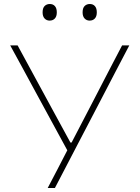

<svg xmlns="http://www.w3.org/2000/svg" viewBox="-20 -940 698 960"><path d="M218.5 0Q242 -44.5 266 -90.8Q290 -137 316.5 -188.5L143.5 -506.5Q115.5 -558.5 89.8 -605.5Q64 -652.5 31 -713H68Q96 -661.5 118 -621Q140 -580.5 159 -545.5Q178 -510.5 196.8 -476Q215.5 -441.5 237.5 -401L332 -227.5H338L426.5 -397.5Q448.5 -439.5 467 -475.5Q485.5 -511.5 503.8 -546.8Q522 -582 543 -622.2Q564 -662.5 590.5 -713H626.5Q593 -649.5 556.2 -578.8Q519.5 -508 489.5 -450.5L371.5 -224.5Q345.5 -174 314.2 -114.5Q283 -55 254.5 0ZM428 -837Q413 -837 403 -847.5Q393 -858 393 -878Q393 -900 403.2 -910Q413.5 -920 429 -920Q445 -920 454.5 -909.5Q464 -899 464 -878Q464 -858 454.2 -847.5Q444.5 -837 428 -837ZM228 -837Q213 -837 203 -847.5Q193 -858 193 -878Q193 -900 203.2 -910Q213.5 -920 229 -920Q245 -920 254.5 -909.5Q264 -899 264 -878Q264 -858 254.2 -847.5Q244.5 -837 228 -837Z"/></svg>

Font: Commissioner Thin
Style: Regular
Weight: 100
Designer: Kostas Bartsokas
Foundry: Kostas Bartsokas
Version: Version 1.001;gftools[0.9.23]